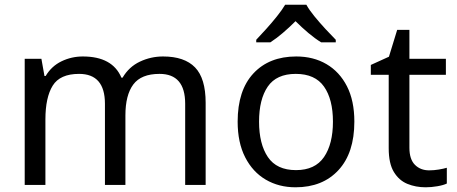

<svg xmlns="http://www.w3.org/2000/svg" viewBox="-20 -786 1941 816"><path d="M673 -546Q764 -546 809 -499.5Q854 -453 854 -349V0H767V-345Q767 -472 658 -472Q580 -472 546.5 -427Q513 -382 513 -296V0H426V-345Q426 -472 316 -472Q235 -472 204 -422Q173 -372 173 -278V0H85V-536H156L169 -463H174Q199 -505 241.5 -525.5Q284 -546 332 -546Q458 -546 496 -456H501Q528 -502 574.5 -524Q621 -546 673 -546Z M1486 -269Q1486 -136 1418.5 -63Q1351 10 1236 10Q1165 10 1109.5 -22.5Q1054 -55 1022 -117.5Q990 -180 990 -269Q990 -402 1057 -474Q1124 -546 1239 -546Q1312 -546 1367.5 -513.5Q1423 -481 1454.5 -419.5Q1486 -358 1486 -269ZM1081 -269Q1081 -174 1118.5 -118.5Q1156 -63 1238 -63Q1319 -63 1357 -118.5Q1395 -174 1395 -269Q1395 -364 1357 -418Q1319 -472 1237 -472Q1155 -472 1118 -418Q1081 -364 1081 -269ZM1282 -766Q1294 -744 1316.5 -716.5Q1339 -689 1363.5 -662.5Q1388 -636 1407 -617V-606H1345Q1319 -622 1291 -645.5Q1263 -669 1236 -696Q1209 -669 1182 -646Q1155 -623 1129 -606H1069V-617Q1088 -637 1111.5 -663Q1135 -689 1157 -716.5Q1179 -744 1192 -766Z M1804 -62Q1824 -62 1845 -65.5Q1866 -69 1879 -73V-6Q1865 1 1839 5.5Q1813 10 1789 10Q1747 10 1711.5 -4.5Q1676 -19 1654 -55Q1632 -91 1632 -156V-468H1556V-510L1633 -545L1668 -659H1720V-536H1875V-468H1720V-158Q1720 -109 1743.5 -85.5Q1767 -62 1804 -62Z"/></svg>

Font: Noto Sans Nabataean
Style: Regular
Weight: 400
Designer: Monotype Design Team
Foundry: Monotype Imaging Inc.
Version: Version 2.001; ttfautohint (v1.8.4.7-5d5b)